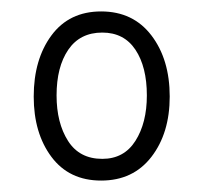

<svg xmlns="http://www.w3.org/2000/svg" viewBox="-20 -750 356 336"><path d="M157 -434Q101 -434 70 -475.5Q39 -517 39 -581Q39 -646 70 -688Q101 -730 157 -730Q213 -730 245 -688Q277 -646 277 -581Q277 -517 245 -475.5Q213 -434 157 -434ZM159 -472Q197 -472 217 -503.5Q237 -535 237 -583Q237 -633 217 -663Q197 -693 159 -693Q120 -693 99.5 -663Q79 -633 79 -583Q79 -535 99 -503.5Q119 -472 159 -472Z"/></svg>

Font: Noto Serif Hebrew ExtraCondensed
Style: Regular
Weight: 400
Width: 2
Designer: Monotype Design Team
Foundry: Monotype Imaging Inc.
Version: Version 2.004; ttfautohint (v1.8.4.7-5d5b)